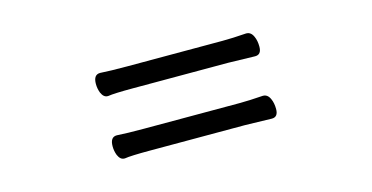

<svg xmlns="http://www.w3.org/2000/svg" viewBox="-41 -672 1082 559"><g transform="rotate(-15 500.0 -393.0)"><path d="M358 -520H645Q674 -520 716 -523H717Q731 -523 738 -507Q744 -494 744 -476Q744 -452 725 -452L644 -454H357Q300 -454 282 -451H281H280Q268 -451 261 -467Q256 -480 256 -494Q256 -522 276 -522Q306 -520 358 -520ZM358 -332H645Q674 -332 716 -335H717Q731 -335 738 -319Q744 -306 744 -288Q744 -264 725 -264L644 -266H357Q300 -266 282 -263H281H280Q268 -263 261 -279Q256 -292 256 -306Q256 -334 276 -334Q306 -332 358 -332Z"/></g></svg>

Font: Moon Stars Kai
Style: Bold
Weight: 700
Designer: GuiWonder
Version: Version 1.101